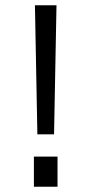

<svg xmlns="http://www.w3.org/2000/svg" viewBox="-20 -710 347 730"><path d="M122.1 -199.2 112.8 -689.9H194.8L185.5 -199.2ZM108.9 0V-114.7H198.7V0Z"/></svg>

Font: HK Grotesk Medium Legacy
Style: Regular
Weight: 500
Designer: Alfredo Marco Pradil
Foundry: Hanken Design Co.
Version: Version 2.022;PS 002.022;hotconv 1.0.88;makeotf.lib2.5.64775